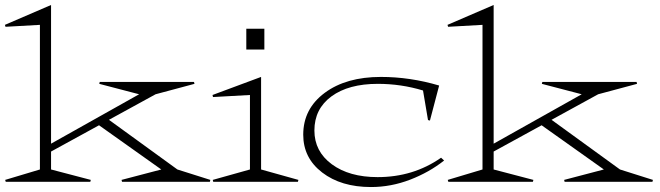

<svg xmlns="http://www.w3.org/2000/svg" viewBox="-53 -733 2659 774"><path d="M-30.8 -625 -33.2 -632.8 152.8 -712.9V-153.8L507.8 -353L347.2 -395L349.1 -402.8H729L731 -395L574.2 -353L386.2 -250L662.1 -49.8L794.9 -7.8L793 0H439L437 -7.8L597.2 -49.8L346.2 -228L152.8 -122.1V-49.8L313 -7.8L311 0H-29.8L-32.2 -7.8L107.9 -49.8V-632.8Z M999.5 -49.8 1149.9 -7.8 1147.9 0H806.6L804.7 -7.8L954.6 -49.8V-350.1L805.7 -341.8L803.7 -350.1L999.5 -422.9ZM939.9 -533.2V-617.2H1012.7V-533.2Z M1737.3 -85.9Q1677.7 -38.6 1600.6 -8.8Q1523.4 21 1442.4 21Q1322.3 21 1245.8 -37.6Q1169.4 -96.2 1169.4 -189.9Q1169.4 -294.4 1255.9 -358.6Q1342.3 -422.9 1482.4 -422.9Q1600.1 -422.9 1717.3 -388.2L1680.2 -247.1L1672.4 -249L1652.3 -368.2Q1564 -395 1470.2 -395Q1352.1 -395 1283.2 -344.5Q1214.4 -293.9 1214.4 -207Q1214.4 -122.6 1284.7 -70.8Q1355 -19 1469.2 -19Q1613.3 -19 1725.1 -97.2Z M1753.4 -625 1751 -632.8 1937 -712.9V-153.8L2292 -353L2131.3 -395L2133.3 -402.8H2513.2L2515.1 -395L2358.4 -353L2170.4 -250L2446.3 -49.8L2579.1 -7.8L2577.1 0H2223.1L2221.2 -7.8L2381.3 -49.8L2130.4 -228L1937 -122.1V-49.8L2097.2 -7.8L2095.2 0H1754.4L1752 -7.8L1892.1 -49.8V-632.8Z"/></svg>

Font: Halibut Exp Thin
Style: Regular
Weight: 250
Width: 7
Designer: Matteo Maggi
Foundry: Collletttivo
Version: Version 3.080 | FøM Fix